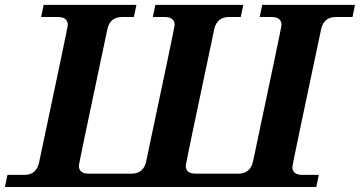

<svg xmlns="http://www.w3.org/2000/svg" viewBox="-50 -752 1448 772"><path d="M1221.7 0H-30.3L-20 -48.8H47.4Q96.2 -48.8 106.9 -97.7Q222.7 -644 222.7 -650.9Q222.7 -683.6 182.6 -683.6H115.2L125.5 -732.4H498.5L488.3 -683.6H441.4Q392.6 -683.6 381.8 -634.8Q267.1 -93.3 267.1 -86.4Q267.1 -53.7 307.1 -53.7H478Q526.9 -53.7 537.6 -102.5Q652.3 -644 652.3 -650.9Q652.3 -683.6 612.3 -683.6H564.5L574.7 -732.4H928.2L918 -683.6H871.1Q822.3 -683.6 811.5 -634.8Q696.8 -93.3 696.8 -86.4Q696.8 -53.7 736.8 -53.7H907.7Q956.5 -53.7 967.3 -102.5Q1082 -644 1082 -650.9Q1082 -683.6 1042 -683.6H994.1L1004.4 -732.4H1377.4L1367.2 -683.6H1300.8Q1252 -683.6 1241.2 -634.8Q1125.5 -88.4 1125.5 -81.5Q1125.5 -48.8 1165.5 -48.8H1231.9Z"/></svg>

Font: Munson
Style: Bold Italic
Weight: 700
Italic angle: -12°
Designer: Paul James MIller
Foundry: High-Logic / Made with FontCreator
Version: Version 2.10;May 5, 2019;FontCreator 11.5.0.2430 64-bit